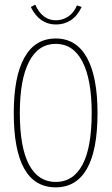

<svg xmlns="http://www.w3.org/2000/svg" viewBox="-20 -792 478 823"><path d="M219 11Q39 11 39 -308Q39 -463 84.5 -545Q130 -627 219 -627Q307 -627 352.5 -545Q398 -463 398 -308Q398 -148 352.5 -68.5Q307 11 219 11ZM219 -12Q294 -12 333.5 -86Q373 -160 373 -308Q373 -451 333.5 -527.5Q294 -604 219 -604Q144 -604 104.5 -527.5Q65 -451 65 -308Q65 -160 104.5 -86Q144 -12 219 -12ZM310 -769 330 -762Q311 -723 283 -705Q255 -687 220 -687Q149 -687 112 -762L131 -772Q161 -705 220 -705Q247 -705 271.5 -720.5Q296 -736 310 -769Z"/></svg>

Font: Inconsolata SemiCondensed ExtraLight
Style: Regular
Weight: 200
Width: 4
Monospace: yes
Designer: Raph Levien, Cyreal, Brenton Simpson
Foundry: Raph Levien, Cyreal, Google
Version: Version 3.100; ttfautohint (v1.8.4.7-5d5b)